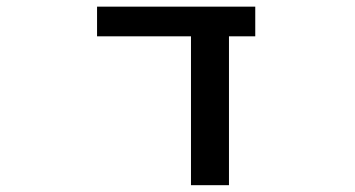

<svg xmlns="http://www.w3.org/2000/svg" viewBox="-20 -542 1040 563"><path d="M651.4 1H540V-435.5H264.6V-522.5H728.5V-435.5H651.4Z"/></svg>

Font: Gen Shin Gothic Monospace Medium
Style: Regular
Weight: 500
Designer: [Source Han Sans]
Ryoko NISHIZUKA  (kana & ideographs); Paul D. Hunt (Latin, Greek & Cyrillic); Wenlong ZHANG  (bopomofo
Version: Version 1.002.20150607